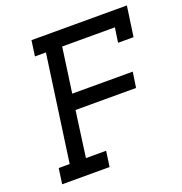

<svg xmlns="http://www.w3.org/2000/svg" viewBox="-127 -811 873 921"><g transform="rotate(-20 310.0 -350.0)"><path d="M46 -79H102L178 -621H122L133 -700H620L598 -546H519L530 -621H261L229 -392H538L526 -313H217L185 -79H288L277 0H35Z"/></g></svg>

Font: Josefin Slab
Style: Bold Italic
Weight: 700
Italic angle: -12°
Designer: Santiago Orozco
Foundry: Typemade
Version: Version 2.000